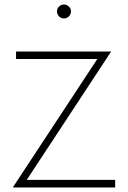

<svg xmlns="http://www.w3.org/2000/svg" viewBox="-20 -821 560 841"><path d="M260.3 -740.2C276.4 -740.2 291 -753.9 291 -771C291 -787.6 276.4 -801.3 260.3 -801.3C243.7 -801.3 229.5 -787.6 229.5 -771C229.5 -753.9 243.7 -740.2 260.3 -740.2ZM97.2 -33.2 466.8 -595.2H50.3V-562.5H406.2L36.1 0H484.4V-33.2Z"/></svg>

Font: Now ExtraLight
Style: Regular
Weight: 200
Designer: Alfredo Marco Pradil
Foundry: Alfredo Marco Pradil
Version: Version 1.200;hotconv 1.0.109;makeotfexe 2.5.65596